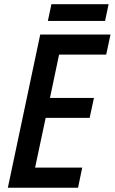

<svg xmlns="http://www.w3.org/2000/svg" viewBox="-20 -875 535 895"><path d="M16.6 0 167.5 -713.9H495.1L475.1 -620.6H255.4L212.9 -418.5H418L397.9 -325.7H192.9L143.6 -93.8H363.3L343.8 0ZM203.1 -777.3 219.7 -855.5H486.3L469.7 -777.3Z"/></svg>

Font: Open Sans SemiCondensed SemiBold
Style: Italic
Weight: 600
Width: 4
Italic angle: -12°
Designer: Monotype Design Team
Foundry: Monotype Imaging Inc.
Version: Version 3.000